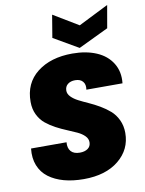

<svg xmlns="http://www.w3.org/2000/svg" viewBox="-102 -1027 836 1104"><g transform="rotate(-10 316.0 -474.5)"><path d="M577.1 -213.9Q577.1 -117.2 501.2 -55.2Q425.3 6.8 296.9 6.8Q232.9 6.8 181.4 -7.3Q129.9 -21.5 93 -49.1Q56.2 -76.7 38.8 -120.1Q21.5 -163.6 27.8 -219.2H234.9Q231.9 -185.1 248.8 -166Q265.6 -147 300.8 -147Q329.6 -147 347.4 -159.9Q365.2 -172.9 365.2 -196.8Q365.2 -217.3 349.1 -233.6Q333 -250 307.1 -262.2Q281.2 -274.4 250 -287.1Q218.8 -299.8 187.5 -316.4Q156.2 -333 130.4 -354Q104.5 -375 88.1 -408.2Q71.8 -441.4 71.8 -482.9Q71.3 -592.3 150.1 -654.1Q229 -715.8 356 -715.8Q436 -715.8 496.1 -690.2Q556.2 -664.6 587.2 -614.3Q618.2 -564 610.8 -497.1H399.9Q404.8 -526.9 390.1 -544.4Q375.5 -562 345.2 -562Q318.4 -562 301.8 -548.6Q285.2 -535.2 285.2 -511.2Q285.2 -492.2 301.3 -475.6Q317.4 -459 343 -445.8Q368.7 -432.6 399.9 -418.7Q431.2 -404.8 462.4 -386.5Q493.7 -368.2 519.3 -345.9Q544.9 -323.7 561 -289.6Q577.1 -255.4 577.1 -213.9ZM426.8 -868.2 602.1 -956.1 579.1 -824.2 403.8 -740.2 258.8 -824.2 280.8 -956.1Z"/></g></svg>

Font: Poppins ExtraBold
Style: Italic
Weight: 800
Italic angle: -10°
Designer: Ninad Kale (Devanagari), Jonny Pinhorn (Latin)
Foundry: Indian Type Foundry
Version: Version 3.200;PS 1.000;hotconv 16.6.54;makeotf.lib2.5.65590